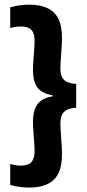

<svg xmlns="http://www.w3.org/2000/svg" viewBox="-20 -698 384 844"><path d="M25 -666V-575Q34.5 -577.5 46.5 -579.5Q58.5 -581.5 72 -581.5Q104.5 -581.5 118.2 -566.5Q132 -551.5 132 -517.5Q132 -503 130.2 -479.2Q128.5 -455.5 126.8 -431Q125 -406.5 125 -389.5Q125 -359 132.8 -336Q140.5 -313 159.2 -298.8Q178 -284.5 211 -279.5V-270.5L216 -275Q180.5 -270.5 160.8 -255.8Q141 -241 133 -217.5Q125 -194 125 -163Q125 -146 126.8 -121.5Q128.5 -97 130.2 -73.2Q132 -49.5 132 -34.5Q132 -0.5 117.8 14.8Q103.5 30 70.5 30Q57.5 30 46 27.8Q34.5 25.5 25 23V115Q43 120 64 123.2Q85 126.5 107 126.5Q181 126.5 216.8 92Q252.5 57.5 252.5 -20.5Q252.5 -39 250.8 -64.8Q249 -90.5 247.2 -115.5Q245.5 -140.5 245.5 -156Q245.5 -178 252 -192.5Q258.5 -207 273.8 -215Q289 -223 315 -224.5V-329Q289 -330.5 273.8 -338.2Q258.5 -346 252 -360.5Q245.5 -375 245.5 -396.5Q245.5 -413 247.2 -437.8Q249 -462.5 250.8 -488Q252.5 -513.5 252.5 -531Q252.5 -608.5 216.8 -643Q181 -677.5 107 -677.5Q85 -677.5 64 -674.2Q43 -671 25 -666Z"/></svg>

Font: Anek Kannada Medium SemiBold
Style: Regular
Weight: 600
Version: Version 1.003